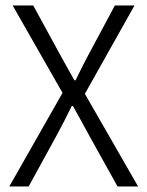

<svg xmlns="http://www.w3.org/2000/svg" viewBox="-20 -677 535 697"><path d="M13.7 0 207 -339.8 25.9 -657.2H100.6L198.2 -478.5Q210.9 -456.1 222.4 -434.8Q233.9 -413.6 250 -385.7H254.4Q268.1 -413.6 278.6 -434.8Q289.1 -456.1 301.3 -478.5L397 -657.2H468.3L288.1 -336.4L481.4 0H406.7L302.7 -187Q289.6 -211.4 275.4 -237.1Q261.2 -262.7 244.6 -292.5H240.7Q226.1 -262.7 212.9 -237.1Q199.7 -211.4 186.5 -187L84 0Z"/></svg>

Font: Varta Light Light
Style: Regular
Weight: 300
Version: Version 1.004